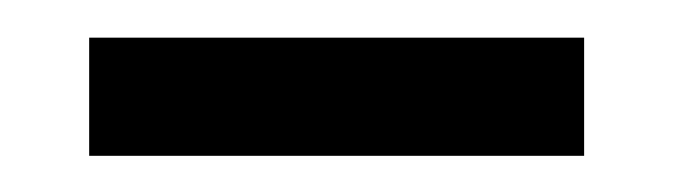

<svg xmlns="http://www.w3.org/2000/svg" viewBox="-20 -370 369 104"><path d="M28.3 -349.6H296.4V-285.6H28.3Z"/></svg>

Font: Isar CAT
Style: Regular
Weight: 400
Designer: Digitized by Peter Wiegel
Foundry: CAT-Fonts, Peter Wiegel
Version: Version 1.000; ttfautohint (v1.3)